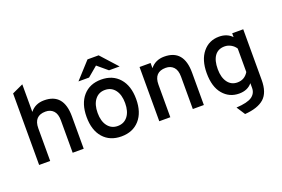

<svg xmlns="http://www.w3.org/2000/svg" viewBox="-117 -1116 2493 1700"><g transform="rotate(-20 1129.5 -266.0)"><path d="M75 0V-674L179 -722V-462Q227 -523 311 -523Q495 -523 495 -305V0H391V-305Q391 -366 363 -395.5Q335 -425 289 -425Q179 -425 179 -307V0Z M943 -576 849 -655 755 -576H655L797 -732H902L1043 -576ZM1019 -59Q956 12 848 12Q740 12 677.5 -59Q615 -130 615 -255Q615 -380 677.5 -451.5Q740 -523 848 -523Q956 -523 1019 -451.5Q1082 -380 1082 -255Q1082 -130 1019 -59ZM848 -86Q908 -86 943 -131Q978 -176 978 -255Q978 -334 943 -379.5Q908 -425 848 -425Q789 -425 754 -379.5Q719 -334 719 -255Q719 -177 754 -131.5Q789 -86 848 -86Z M1523 0V-305Q1523 -366 1495 -395.5Q1467 -425 1421 -425Q1311 -425 1311 -307V0H1207V-511H1311V-462Q1359 -523 1443 -523Q1627 -523 1627 -305V0Z M1943 200 1891 120Q1997 114 2038.5 84.5Q2080 55 2080 4V-41Q2037 12 1957 12Q1865 12 1806 -57.5Q1747 -127 1747 -256Q1747 -380 1805.5 -451.5Q1864 -523 1959 -523Q2034 -523 2080 -475V-511H2184V-33Q2184 85 2125 138Q2066 191 1943 200ZM1976 -86Q2044 -86 2080 -146V-367Q2064 -393 2035.5 -409Q2007 -425 1976 -425Q1915 -425 1883 -381.5Q1851 -338 1851 -256Q1851 -178 1884.5 -132Q1918 -86 1976 -86Z"/></g></svg>

Font: Overpass Light
Style: Bold
Weight: 600
Designer: Delve Withrington, Thomas Jockin
Foundry: Delve Fonts
Version: Version 3.000;DELV;Overpass